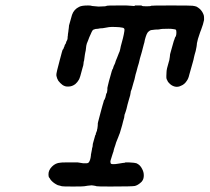

<svg xmlns="http://www.w3.org/2000/svg" viewBox="-20 -659 765 701"><path d="M473 -639Q477 -639 485 -639Q493 -639 496 -639L498 -638Q499 -636 515 -636Q531 -636 532 -638Q532 -639 605 -639Q678 -639 683 -638Q691 -637 697 -635Q703 -632 710 -626Q719 -617 723 -606Q725 -602 725 -594V-586L721 -570Q716 -554 714.5 -551Q713 -548 711 -542Q709 -536 708 -533Q702 -517 699 -501Q699 -497 698.5 -495Q698 -493 697.5 -488Q697 -483 694.5 -473Q692 -463 690.5 -459Q689 -455 688 -448.5Q687 -442 684 -432Q676 -403 671 -386Q668 -372 662 -364Q654 -351 641 -346Q634 -342 626 -342Q617 -342 608 -347Q604 -349 598.5 -354.5Q593 -360 593.5 -360Q594 -360 591 -365Q588 -370 587.5 -374Q587 -378 588 -396Q588 -406 596 -432Q599 -441 599 -445Q599 -446 600 -451L601 -461Q601 -462 604 -472L615 -511Q615 -509 618 -519Q620 -525 620.5 -524.5Q621 -524 622.5 -528.5Q624 -533 624 -540Q624 -548 622.5 -550Q621 -552 611 -553Q606 -554 595 -554Q569 -554 563 -552Q560 -551 547 -551Q535 -550 531 -549Q527 -548 521 -542.5Q515 -537 509 -514Q507 -502 505 -497Q500 -479 498 -470Q497 -465 495 -459.5Q493 -454 491 -446Q489 -438 487 -429Q483 -417 478 -397Q476 -390 475 -387Q472 -376 471 -369Q470 -365 467.5 -357.5Q465 -350 463 -341.5Q461 -333 459 -329Q457 -325 457 -321Q457 -315 450 -293Q445 -276 442 -262Q441 -259 439.5 -253.5Q438 -248 436.5 -244.5Q435 -241 435 -241L434 -235Q434 -231 432.5 -226.5Q431 -222 429.5 -216Q428 -210 426 -202Q423 -193 421 -185Q417 -170 415 -167Q414 -164 412 -159Q407 -146 404 -139Q402 -134 401 -129Q396 -115 395 -110Q395 -107 393.5 -104Q392 -101 390.5 -95Q389 -89 386 -80.5Q383 -72 383 -69Q383 -62 386.5 -60.5Q390 -59 402 -60Q410 -61 415.5 -62Q421 -63 428 -64L437 -65Q437 -66 437 -66Q437 -66 439 -66Q441 -66 443.5 -66Q446 -66 452 -66Q472 -65 478 -63Q492 -57 499 -42Q505 -31 505 -19Q505 -8 501 -1Q498 5 491 10Q481 18 472 20Q464 22 384 22Q336 22 333 21Q331 20 321.5 18.5Q312 17 311 18Q310 18 300.5 19Q291 20 287.5 21Q284 22 246.5 22Q209 22 206 21Q203 20 199 19Q194 18 191 17Q178 11 169 2Q164 -3 162.5 -6.5Q161 -10 159 -11Q157 -14 157 -23Q157 -38 170 -51Q183 -64 200 -65Q204 -66 220 -66Q236 -66 250 -66Q264 -66 264 -66L283 -63Q284 -63 285 -63Q300 -62 303 -65Q310 -72 312 -92Q312 -95 312 -95Q313 -96 313 -101Q314 -102 314 -104Q314 -106 314.5 -107.5Q315 -109 315.5 -112Q316 -115 316 -116.5Q316 -118 318 -124L319 -134Q319 -135 323.5 -150Q328 -165 328 -166H329Q329 -171 334 -182Q334 -184 334.5 -186Q335 -188 335.5 -189.5Q336 -191 336 -193.5Q336 -196 336.5 -197.5Q337 -199 337 -202.5Q337 -206 337 -206Q336 -207 344 -236Q348 -250 350.5 -260.5Q353 -271 354.5 -275Q356 -279 357.5 -285Q359 -291 359.5 -292.5Q360 -294 360.5 -294Q361 -294 362 -296Q365 -301 368 -317Q368 -318 369 -318Q370 -318 371 -324Q371 -326 372 -331V-338L374 -347Q376 -355 378 -363.5Q380 -372 383 -381Q386 -390 388 -399L391 -407Q392 -406 394 -414Q395 -418 395.5 -418.5Q396 -419 397.5 -422.5Q399 -426 400 -428Q401 -430 401 -430.5Q401 -431 401 -431.5Q401 -432 403 -437.5Q405 -443 405.5 -443.5Q406 -444 407 -447Q412 -460 414 -465Q417 -470 419 -480Q420 -486 421 -490Q425 -507 429 -520Q431 -529 432 -533.5Q433 -538 434 -545Q435 -552 434 -553Q433 -557 427 -558Q418 -560 401.5 -560.5Q385 -561 378 -560Q369 -558 355 -556Q348 -556 345.5 -555.5Q343 -555 338 -554Q328 -554 322 -551Q319 -550 318 -548Q315 -544 311 -534Q308 -528 306 -523Q304 -518 301.5 -511Q299 -504 297 -500Q295 -496 293 -475Q292 -471 291.5 -468Q291 -465 290 -460Q288 -445 287 -438Q285 -433 285 -427.5Q285 -422 281 -410Q272 -374 268 -368Q263 -359 255 -352Q243 -343 230 -343Q218 -342 208 -349Q200 -355 193 -364Q188 -372 186 -382Q185 -389 189 -404Q194 -425 196 -431Q197 -436 198 -439Q199 -442 201 -450Q203 -458 205.5 -467Q208 -476 208.5 -477Q209 -478 209 -478Q210 -477 213 -484Q213 -487 214 -487.5Q215 -488 215.5 -491Q216 -494 216.5 -494.5Q217 -495 218 -497Q219 -499 219.5 -499Q220 -499 220 -500Q220 -501 221 -503Q222 -506 223 -509Q223 -510 224 -510Q225 -512 226 -515Q227 -517 227 -525Q228 -528 228 -534Q229 -541 229.5 -543.5Q230 -546 230 -548.5Q230 -551 231 -555.5Q232 -560 231.5 -560Q231 -560 232 -566Q240 -596 243 -605Q250 -625 269 -634Q278 -639 301 -639Q311 -639 313 -638Q315 -637 323.5 -636.5Q332 -636 340 -635Q348 -635 363 -636Q370 -637 370 -638Q370 -639 414 -639Q422 -639 429 -639Q436 -639 441 -639Q446 -639 450 -638.5Q454 -638 455.5 -638Q457 -638 457 -638L470 -637H471L472 -638H471Z"/></svg>

Font: TT2020 Style E
Style: Italic
Weight: 400
Italic angle: -15°
Version: Version 0.2.000